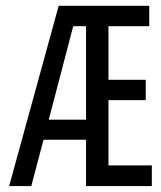

<svg xmlns="http://www.w3.org/2000/svg" viewBox="-20 -624 540 644"><path d="M480.5 -604.5V-536.1H343.8V-356.4H468.8V-288.1H343.8V-69.3H489.3V0H268.6V-155.3H126L85 0H10.7L176.8 -604.5ZM225.6 -536.1 143.6 -222.7H268.6V-536.1Z"/></svg>

Font: BabelStone Shapes
Style: Regular
Weight: 400
Designer: Andrew West
Foundry: BabelStone
Version: Version 15.0.0 September 13, 2022